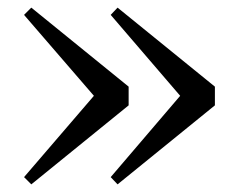

<svg xmlns="http://www.w3.org/2000/svg" viewBox="-20 -530 609 503"><path d="M288 -510 270 -491 452 -279 270 -66 288 -47 543 -254V-303ZM62 -510 43 -491 226 -279 43 -66 62 -47 317 -254V-303Z"/></svg>

Font: Noto Serif CJK KR SemiBold
Style: Regular
Weight: 600
Designer: Ryoko NISHIZUKA 西塚涼子 (kana & ideographs); Frank Grießhammer (Latin, Greek & Cyrillic); Wenlong ZHANG 张文龙 (bopomofo); San
Foundry: Adobe
Version: Version 2.001;hotconv 1.1.0;makeotfexe 2.6.0